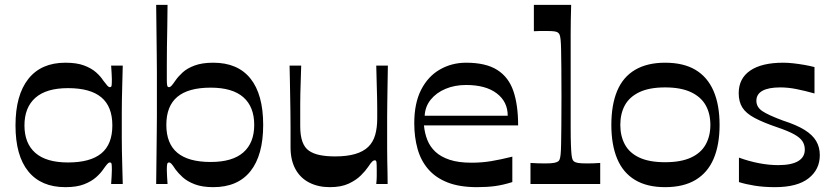

<svg xmlns="http://www.w3.org/2000/svg" viewBox="-20 -760 3444 793"><path d="M250 13Q150 13 97 -52Q44 -117 44 -242Q44 -367 97 -434Q150 -501 250 -501Q297 -501 327.5 -489.5Q358 -478 377 -461Q396 -444 406 -428Q418 -412 423.5 -406Q429 -400 434 -400Q440 -400 441 -407Q442 -414 442 -433Q442 -442 441 -457.5Q440 -473 439 -489H487Q486 -446 485 -412Q484 -378 483.5 -349Q483 -320 483 -294Q483 -268 483 -242Q483 -216 483 -191Q483 -166 483.5 -137.5Q484 -109 485 -75.5Q486 -42 487 0H439Q440 -16 441 -31.5Q442 -47 442 -58Q442 -75 441 -82Q440 -89 434 -89Q429 -89 423.5 -83Q418 -77 406 -60Q396 -45 377 -28Q358 -11 327.5 1Q297 13 250 13ZM261 -89Q353 -89 398.5 -126.5Q444 -164 444 -242Q444 -320 398.5 -358Q353 -396 261 -396Q171 -396 126 -356Q81 -316 81 -242Q81 -168 126 -128.5Q171 -89 261 -89Z M861 13Q815 13 784 1Q753 -11 734.5 -28Q716 -45 705 -60Q694 -77 688.5 -83Q683 -89 678 -89Q672 -89 670.5 -82Q669 -75 669 -58Q669 -47 670 -31.5Q671 -16 672 0H625Q626 -74 626.5 -127Q627 -180 627.5 -217.5Q628 -255 628 -281.5Q628 -308 628 -329.5Q628 -351 628 -372Q628 -393 628 -413.5Q628 -434 628 -460.5Q628 -487 627.5 -524Q627 -561 626.5 -613.5Q626 -666 625 -740H672Q672 -699 671 -654Q670 -609 669.5 -566Q669 -523 669 -488Q669 -453 669 -431Q669 -414 670.5 -407Q672 -400 678 -400Q683 -400 688.5 -406Q694 -412 705 -428Q716 -444 734.5 -461Q753 -478 784 -489.5Q815 -501 861 -501Q962 -501 1014.5 -435.5Q1067 -370 1067 -244Q1067 -119 1014.5 -53Q962 13 861 13ZM850 -91Q940 -91 985 -130.5Q1030 -170 1030 -244Q1030 -319 985 -358.5Q940 -398 850 -398Q758 -398 712.5 -360Q667 -322 667 -244Q667 -167 712.5 -129Q758 -91 850 -91Z M1342 13Q1294 13 1257 -6Q1220 -25 1200 -62Q1180 -99 1180 -151Q1180 -197 1180 -233Q1180 -269 1179.5 -299Q1179 -329 1178.5 -358Q1178 -387 1177.5 -418Q1177 -449 1176 -489H1224Q1223 -451 1222 -423.5Q1221 -396 1220.5 -373Q1220 -350 1220 -329.5Q1220 -309 1220 -287.5Q1220 -266 1220 -239Q1220 -200 1229 -175Q1238 -150 1256 -137.5Q1274 -125 1301 -119.5Q1328 -114 1364 -114Q1413 -114 1447 -124Q1481 -134 1501 -153.5Q1521 -173 1529.5 -202.5Q1538 -232 1538 -271Q1538 -292 1538 -311.5Q1538 -331 1537.5 -354.5Q1537 -378 1536 -410.5Q1535 -443 1534 -489H1582Q1581 -438 1580.5 -399.5Q1580 -361 1579.5 -331.5Q1579 -302 1579 -278.5Q1579 -255 1579 -235Q1579 -215 1579 -196Q1579 -169 1579 -144Q1579 -119 1579.5 -95Q1580 -71 1580.5 -47Q1581 -23 1581 0H1534Q1536 -18 1536 -32.5Q1536 -47 1536 -58Q1536 -81 1535 -89.5Q1534 -98 1528 -98Q1523 -98 1517.5 -93Q1512 -88 1500 -70Q1490 -55 1470.5 -35.5Q1451 -16 1420 -1.5Q1389 13 1342 13Z M1950 13Q1878 13 1828.5 -6.5Q1779 -26 1748.5 -61.5Q1718 -97 1704.5 -145.5Q1691 -194 1691 -251Q1691 -334 1719.5 -389.5Q1748 -445 1797 -473Q1846 -501 1905 -501Q1987 -501 2034 -471Q2081 -441 2100.5 -383.5Q2120 -326 2120 -242H1731Q1734 -210 1745 -182Q1756 -154 1778.5 -133Q1801 -112 1837.5 -100Q1874 -88 1927 -88Q1970 -88 2009 -94.5Q2048 -101 2096 -113V-8Q2058 4 2025 8.5Q1992 13 1950 13ZM2077 -282Q2077 -340 2031.5 -374.5Q1986 -409 1905 -409Q1858 -409 1820 -393Q1782 -377 1759 -348.5Q1736 -320 1734 -282Z M2171 0V-87Q2187 -86 2201.5 -85.5Q2216 -85 2231 -85Q2258 -85 2269.5 -87.5Q2281 -90 2286 -94Q2289 -96 2291.5 -102Q2294 -108 2295.5 -122.5Q2297 -137 2297.5 -165.5Q2298 -194 2298.5 -241Q2299 -288 2299 -360Q2299 -430 2298.5 -477Q2298 -524 2297.5 -552Q2297 -580 2295.5 -595Q2294 -610 2291.5 -616Q2289 -622 2286 -624Q2281 -629 2270 -630.5Q2259 -632 2236 -632Q2223 -632 2211 -632Q2199 -632 2185 -631V-740H2339Q2338 -705 2337.5 -676Q2337 -647 2337 -618.5Q2337 -590 2337 -554Q2337 -518 2337 -469Q2337 -420 2337 -351Q2337 -282 2337 -236.5Q2337 -191 2338 -163.5Q2339 -136 2340.5 -122Q2342 -108 2344.5 -102Q2347 -96 2350 -94Q2356 -89 2367.5 -87Q2379 -85 2406 -85Q2419 -85 2431.5 -85.5Q2444 -86 2459 -87V0Z M2727 13Q2652 13 2602.5 -17Q2553 -47 2529 -104.5Q2505 -162 2505 -244Q2505 -327 2529 -384.5Q2553 -442 2603 -471.5Q2653 -501 2727 -501Q2803 -501 2852.5 -471.5Q2902 -442 2927 -384.5Q2952 -327 2952 -244Q2952 -162 2927.5 -104.5Q2903 -47 2853 -17Q2803 13 2727 13ZM2727 -90Q2792 -90 2833.5 -109Q2875 -128 2894.5 -163Q2914 -198 2914 -244Q2914 -291 2894.5 -325.5Q2875 -360 2833.5 -379.5Q2792 -399 2727 -399Q2662 -399 2621 -379.5Q2580 -360 2561 -325.5Q2542 -291 2542 -244Q2542 -198 2561 -163Q2580 -128 2621 -109Q2662 -90 2727 -90Z M3032 -8V-109Q3073 -94 3114.5 -86Q3156 -78 3194 -78Q3249 -78 3276.5 -94.5Q3304 -111 3304 -142Q3304 -162 3294 -177Q3284 -192 3259.5 -205.5Q3235 -219 3191 -234Q3132 -254 3096.5 -273Q3061 -292 3046 -316Q3031 -340 3031 -375Q3031 -436 3078.5 -468.5Q3126 -501 3215 -501Q3234 -501 3256.5 -498.5Q3279 -496 3302 -492Q3325 -488 3344 -483V-374Q3305 -385 3270 -392Q3235 -399 3203 -399Q3154 -399 3129 -385Q3104 -371 3104 -344Q3104 -318 3128 -301.5Q3152 -285 3214 -262Q3270 -244 3303 -223.5Q3336 -203 3351 -177.5Q3366 -152 3366 -119Q3366 -60 3319.5 -23.5Q3273 13 3181 13Q3135 13 3097.5 7Q3060 1 3032 -8Z"/></svg>

Font: Ojuju SemiBold
Style: Regular
Weight: 600
Designer: Chisaokwu Joboson, Mirko Velimirovic
Foundry: Udi Foundry
Version: Version 1.000